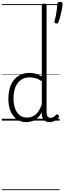

<svg xmlns="http://www.w3.org/2000/svg" viewBox="-20 -1312 701 2089"><path d="M265 17Q210 17 166 -12Q122 -41 96.5 -98Q71 -155 71 -238Q71 -288 80.5 -331Q90 -374 109 -408.5Q128 -443 156 -467.5Q184 -492 221 -505.5Q258 -519 303 -519Q336 -519 368.5 -509.5Q401 -500 435 -480V-1253Q435 -1263 441.5 -1267.5Q448 -1272 461 -1272Q475 -1272 481 -1267.5Q487 -1263 487 -1253V-91Q487 -60 498 -45Q509 -30 531 -30Q541 -30 551 -33.5Q561 -37 570.5 -45Q580 -53 590 -63Q596 -69 602.5 -68Q609 -67 615 -60Q621 -54 622.5 -47.5Q624 -41 619 -34Q608 -19 592 -7.5Q576 4 558 10.5Q540 17 522 17Q493 17 473.5 5.5Q454 -6 444.5 -26.5Q435 -47 435 -75Q435 -79 435 -83.5Q435 -88 435 -92Q412 -47 382.5 -23.5Q353 0 322.5 8.5Q292 17 265 17ZM127 -242Q127 -180 143.5 -133Q160 -86 192.5 -59.5Q225 -33 274 -33Q306 -33 336.5 -46.5Q367 -60 392.5 -92.5Q418 -125 435 -181V-428Q400 -452 367.5 -461Q335 -470 302 -470Q270 -470 243 -460.5Q216 -451 194.5 -432Q173 -413 158 -385.5Q143 -358 135 -322Q127 -286 127 -242ZM587 -1058Q576 -1062 573.5 -1068Q571 -1074 574 -1085Q581 -1108 587.5 -1141Q594 -1174 598.5 -1208.5Q603 -1243 604 -1269Q604 -1278 610 -1285Q616 -1292 631 -1292Q647 -1292 654.5 -1285Q662 -1278 661 -1269Q659 -1241 652 -1203.5Q645 -1166 635.5 -1130.5Q626 -1095 615 -1070Q612 -1062 606.5 -1058Q601 -1054 587 -1058ZM0 747H629V757H0ZM0 -20H629V0H0ZM0 -505H629V-500H0ZM0 -1267H629V-1257H0Z"/></svg>

Font: Playwrite VN Guides
Style: Regular
Weight: 400
Designer: Veronika Burian, José Scaglione
Foundry: TypeTogether
Version: Version 1.003